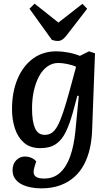

<svg xmlns="http://www.w3.org/2000/svg" viewBox="-20 -805 611 1055"><path d="M413 -278 405 -279 380 -186Q363 -125 342 -81Q321 -37 288 -14Q255 9 202 9Q146 9 112 -20.5Q78 -50 62 -99Q46 -148 46 -205Q46 -299 76 -370.5Q106 -442 160.5 -482.5Q215 -523 290 -523Q319 -523 354.5 -516.5Q390 -510 419 -498L469 -523L502 -512L486 -84Q484 -35 473.5 11.5Q463 58 442.5 97.5Q422 137 389.5 166.5Q357 196 311.5 213Q266 230 206 230Q177 230 149 224.5Q121 219 98.5 207.5Q76 196 62.5 176.5Q49 157 49 130Q49 96 69 75.5Q89 55 117 55Q128 55 140 58Q152 61 162.5 67.5Q173 74 179 82L170 110Q164 129 165 144Q166 159 179.5 167.5Q193 176 223 176Q275 176 310 144Q345 112 365.5 54.5Q386 -3 394 -82ZM226 -64Q248 -64 264.5 -75Q281 -86 296 -113Q311 -140 327.5 -189.5Q344 -239 365 -316L398 -438Q380 -447 351 -453Q322 -459 301 -459Q267 -459 240 -439.5Q213 -420 194.5 -385.5Q176 -351 166 -306Q156 -261 156 -208Q156 -139 172 -101.5Q188 -64 226 -64ZM142 -757 170 -785 301 -681 433 -784 459 -757 347 -612Q334 -595 322.5 -587.5Q311 -580 299 -580Q289 -580 281 -581.5Q273 -583 265 -586Z"/></svg>

Font: Literata Medium
Style: Italic
Weight: 500
Italic angle: -2°
Designer: Latin by Veronika Burian and Jose Scaglione. Greek by Irene Vlachou. Cyrillic by Vera Evstafieva
Foundry: TypeTogether
Version: Version 3.103;gftools[0.9.29]